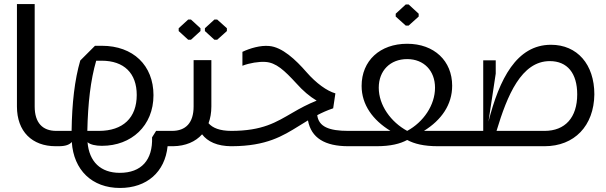

<svg xmlns="http://www.w3.org/2000/svg" viewBox="-20 -725 3005 952"><path d="M259 -76C191 -76 152 -116 152 -197V-705H64V-197C64 -73 139 0 256 0H260V-76Z M831 -76H754L734 -44C738 68 681 132 574 132C479 132 422 77 414 -20C427 -8 455 -2 484 -2H486C631 -2 741 -101 741 -253C741 -401 640 -498 485 -498H451L378 -425C350 -329 337 -213 335 -76H256C229 -76 205 -56 205 -39C205 -20 229 0 255 0H271C306 0 325 -8 336 -21C345 118 436 207 575 207C708 207 798 128 811 0H831ZM457 -424H484C595 -424 658 -362 658 -254C658 -141 590 -76 470 -76H413C416 -213 429 -328 457 -424Z M927 -528 974 -571V-585L927 -628H913L866 -585V-571L913 -528ZM1057 -528 1105 -571V-585L1057 -628H1043L996 -585V-571L1043 -528ZM1014 -114C1023 -138 1028 -166 1028 -197V-427H940V-197C940 -116 901 -76 833 -76H829C802 -76 778 -56 778 -39C778 -20 802 0 829 0H839C900 -1 949 -22 982 -59C1009 -23 1057 0 1128 0V-76C1069 -76 1034 -91 1014 -114Z M1553 -154C1576 -166 1602 -178 1632 -188L1643 -262C1601 -274 1548 -312 1500 -367C1446 -429 1379 -492 1314 -497C1272 -501 1220 -486 1182 -468V-399C1218 -413 1264 -420 1295 -418C1349 -415 1390 -376 1450 -311C1482 -275 1515 -247 1550 -226C1505 -208 1468 -188 1432 -167C1349 -119 1283 -76 1125 -76H1121C1094 -76 1070 -56 1070 -39C1070 -20 1094 0 1121 0H1131C1301 -1 1381 -50 1463 -101C1478 -110 1493 -119 1507 -128C1523 -41 1591 0 1707 0V-76C1611 -76 1560 -97 1553 -154Z M2006 -598 2056 -643V-657L2006 -703H1992L1942 -657V-643L1992 -598ZM2082 -76C2169 -130 2222 -206 2222 -300C2222 -423 2133 -508 1999 -508C1864 -508 1773 -424 1773 -299C1773 -206 1828 -130 1916 -76H1702C1675 -76 1651 -56 1651 -39C1651 -20 1675 0 1701 0H1846C1917 0 1964 -12 1999 -31C2034 -12 2081 0 2152 0H2288V-76ZM1858 -290C1858 -375 1915 -432 1999 -432C2082 -432 2137 -374 2137 -290C2137 -204 2080 -120 1999 -76C1918 -120 1858 -203 1858 -290Z M2712 -503C2541 -503 2456 -333 2402 -122L2438 -360V-426H2376V-76H2281C2254 -76 2230 -56 2230 -39C2230 -20 2254 0 2281 0H2680C2828 0 2925 -101 2927 -257C2927 -406 2842 -503 2712 -503ZM2680 -76C2655 -76 2612 -76 2564 -76H2512H2442C2495 -252 2565 -422 2706 -422C2793 -422 2842 -362 2842 -257C2842 -142 2782 -76 2680 -76Z"/></svg>

Font: Hejaz
Style: Regular
Weight: 400
Designer: Bandar Raffah (Arabic) and Santiago Orozco (Latin)
Foundry: Caramella and Typemade
Version: Version 1.010;hotconv 1.0.109;makeotfexe 2.5.65596